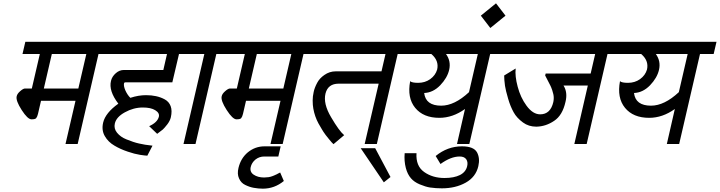

<svg xmlns="http://www.w3.org/2000/svg" viewBox="-20 -864 4319 1152"><path d="M450 -333 498 -540H291L243 -333ZM80 -286Q83 -301 100 -316Q119 -333 130 -333H171L219 -540H115L132 -613H670L653 -540H571L446 0H373L433 -259H226L208 -181Q204 -164 197 -155Q191 -148 169 -148Q146 -148 110 -204Q74 -260 80 -286Z M669 -123Q662 -93 682 -68Q703 -42 738 -28Q782 -10 814 -3Q847 5 895 10L864 70Q853 70 820 65Q788 60 747 46Q702 31 667 10Q629 -12 609 -47Q588 -83 599 -129Q613 -187 690 -242Q631 -319 646 -379Q652 -405 675 -425Q697 -444 722 -444H960L982 -540H633L650 -613H1156L1139 -540H1054L1014 -370H733Q725 -370 724 -363Q721 -348 732 -322Q744 -295 762 -277Q811 -293 856 -293Q889 -293 916 -287Q944 -281 968 -268Q994 -254 1004 -227Q1014 -200 1005 -160Q1000 -139 984 -118Q965 -94 957 -87Q948 -80 923 -61L875 -107Q924 -129 933 -163Q939 -186 911 -203Q885 -219 837 -219Q781 -219 729 -190Q678 -162 669 -123Z M1365 -540H1278L1153 0H1081L1206 -540H1119L1136 -613H1382Z M1680 -333 1728 -540H1521L1473 -333ZM1310 -286Q1313 -301 1330 -316Q1349 -333 1360 -333H1401L1449 -540H1345L1362 -613H1900L1883 -540H1801L1676 0H1603L1663 -259H1456L1438 -181Q1434 -164 1427 -155Q1421 -148 1399 -148Q1376 -148 1340 -204Q1304 -260 1310 -286Z M1565 201Q1575 201 1591 199Q1604 197 1614 193Q1617 192 1623 189.5Q1629 187 1631 186Q1632 185 1635 184Q1638 183 1641 181.5Q1644 180 1647 178L1661 171L1683 222Q1627 268 1557 268Q1531 268 1503 263Q1479 259 1452 246Q1426 234 1414 206Q1402 180 1411 143Q1425 85 1467 50Q1511 14 1567 14H1664L1650 75H1566Q1536 75 1513 93Q1490 112 1484 139Q1478 168 1502 184Q1527 201 1565 201Z M1862 -312Q1867 -337 1883 -367Q1897 -394 1926 -414Q1957 -436 1995 -436H2269L2293 -540H1863L1880 -613H2464L2447 -540H2366L2241 0H2168L2252 -362H2012Q1948 -362 1933 -303Q1918 -242 1967 -160Q2015 -78 2045 -53L1981 1L1970 -10Q1964 -17 1954 -29Q1940 -46 1934 -54Q1918 -76 1912 -87Q1909 -93 1901.5 -105Q1894 -117 1891 -123Q1880 -143 1872 -166Q1864 -189 1860 -212Q1856 -233 1856 -261Q1856 -286 1862 -312Z M2323 198 2283 230 2144 25H2231Z M2627 -230Q2707 -230 2794 -311L2847 -540H2656Q2687 -497 2675 -445Q2664 -397 2621 -352Q2578 -308 2525 -306Q2534 -230 2627 -230ZM2603 -447Q2615 -500 2568 -540H2427L2444 -613H3020L3003 -540H2921L2796 0H2722L2770 -210Q2696 -157 2616 -157Q2520 -157 2471 -217Q2422 -277 2441 -377Q2451 -367 2489 -367Q2530 -367 2561 -389Q2593 -412 2603 -447Z M2738 75Q2685 75 2623 120L2594 72Q2665 14 2752 14Q2822 14 2842 50Q2861 85 2850 133Q2835 198 2774 232Q2713 266 2631 266Q2595 266 2560 261Q2534 257 2498 242Q2465 228 2446 206Q2425 182 2415 144Q2404 102 2408 55H2479Q2474 132 2525 168Q2576 204 2647 204Q2704 204 2740 186Q2775 168 2783 133Q2789 108 2777 91Q2765 75 2738 75Z M2956 -844 3013 -770 2922 -696 2865 -770Z M3300 -252Q3305 -277 3300 -299Q3293 -327 3287 -340Q3286 -343 3282 -351Q3278 -359 3274 -366.5Q3270 -374 3266 -382Q3257 -399 3251 -411L3254 -423H3524L3551 -540H2983L3000 -613H3723L3706 -540H3625L3500 0H3426L3507 -351H3361Q3387 -310 3373 -253Q3355 -172 3305 -139Q3255 -105 3198 -104Q3152 -104 3118 -129Q3080 -157 3062 -190Q3042 -226 3029 -271Q3014 -322 3010 -349Q3005 -386 3005 -411L3074 -453Q3069 -407 3086 -344Q3103 -279 3139 -230Q3177 -178 3221 -178Q3283 -178 3300 -252Z M3886 -230Q3966 -230 4053 -311L4106 -540H3915Q3946 -497 3934 -445Q3923 -397 3880 -352Q3837 -308 3784 -306Q3793 -230 3886 -230ZM3862 -447Q3874 -500 3827 -540H3686L3703 -613H4279L4262 -540H4180L4055 0H3981L4029 -210Q3955 -157 3875 -157Q3779 -157 3730 -217Q3681 -277 3700 -377Q3710 -367 3748 -367Q3789 -367 3820 -389Q3852 -412 3862 -447Z"/></svg>

Font: Miedinger
Style: Italic
Weight: 400
Italic angle: -13°
Version: Version 001.000